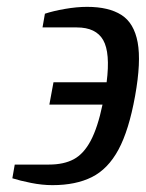

<svg xmlns="http://www.w3.org/2000/svg" viewBox="-20 -530 425 560"><path d="M133 10Q103 10 70.5 3.5Q38 -3 16 -10L23 -50H123Q166 -50 195 -65.5Q224 -81 244.5 -119.5Q265 -158 279 -225H124L136 -290H291Q302 -376 281 -413Q260 -450 204 -450H104L111 -490Q135 -498 169.5 -504Q204 -510 234 -510Q297 -510 334 -486.5Q371 -463 381.5 -406.5Q392 -350 374 -250Q356 -150 325.5 -93.5Q295 -37 248 -13.5Q201 10 133 10Z"/></svg>

Font: Cuprum
Style: Italic
Weight: 400
Italic angle: -10°
Designer: Jovanny Lemonad
Foundry: Jovanny Lemonad
Version: Version 3.000